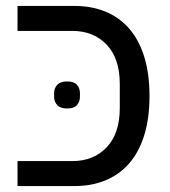

<svg xmlns="http://www.w3.org/2000/svg" viewBox="-20 -626 573 646"><path d="M206 -261Q183 -261 172.5 -272.5Q162 -284 162 -301V-312Q162 -329 172.5 -340.5Q183 -352 206 -352Q229 -352 239 -340.5Q249 -329 249 -312V-301Q249 -284 239 -272.5Q229 -261 206 -261ZM39 -84H223Q295 -84 339 -130.5Q383 -177 383 -262V-344Q383 -429 339 -475.5Q295 -522 223 -522H39V-606H231Q288 -606 334.5 -587Q381 -568 414 -530.5Q447 -493 465 -436Q483 -379 483 -303Q483 -227 465 -170Q447 -113 414 -75.5Q381 -38 334.5 -19Q288 0 231 0H39Z"/></svg>

Font: IBM Plex Sans Hebrew Text
Style: Regular
Weight: 450
Designer: Mike Abbink, Paul van der Laan, Pieter van Rosmalen, Yanek Iontef
Foundry: Bold Monday
Version: Version 1.2